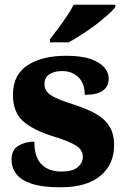

<svg xmlns="http://www.w3.org/2000/svg" viewBox="-20 -786 532 816"><path d="M237 10Q159 10 113.5 -5.5Q68 -21 48.5 -47.5Q29 -74 29 -107Q29 -149 58 -166.5Q87 -184 126 -184Q126 -118 156.5 -87.5Q187 -57 240 -57Q289 -57 310.5 -75.5Q332 -94 332 -119Q332 -149 303.5 -167Q275 -185 211 -205Q122 -232 78.5 -270.5Q35 -309 35 -383Q35 -468 97 -508.5Q159 -549 261 -549Q326 -549 365.5 -535Q405 -521 423.5 -499Q442 -477 442 -453Q442 -419 417.5 -401Q393 -383 340 -383Q340 -432 313 -458Q286 -484 245 -484Q210 -484 189.5 -470Q169 -456 169 -430Q169 -400 194.5 -382.5Q220 -365 289 -343Q343 -326 382.5 -305Q422 -284 443.5 -251.5Q465 -219 465 -169Q465 -87 406.5 -38.5Q348 10 237 10ZM192 -619Q207 -638 226.5 -664Q246 -690 264 -717Q282 -744 293 -766H470V-756Q461 -743 438.5 -723Q416 -703 387 -681Q358 -659 327.5 -639.5Q297 -620 272 -606H192Z"/></svg>

Font: Noto Serif Devanagari ExtraBold
Style: Regular
Weight: 800
Designer: Universal Thirst, Indian Type Foundry and the Monotype Design Team
Foundry: Monotype Imaging Inc.
Version: Version 2.004; ttfautohint (v1.8.4.7-5d5b)